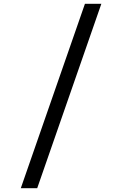

<svg xmlns="http://www.w3.org/2000/svg" viewBox="-20 -843 640 1006"><path d="M89 143 425 -823H511L175 143Z"/></svg>

Font: Iosevka HT Extended
Style: Regular
Weight: 400
Width: 7
Monospace: yes
Designer: Belleve Invis
Foundry: Belleve Invis
Version: Version 32.3.0; ttfautohint (v1.8.4)